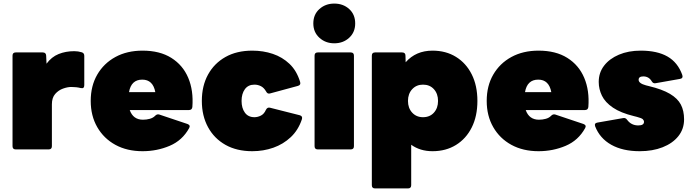

<svg xmlns="http://www.w3.org/2000/svg" viewBox="-20 -835 3855 1073"><path d="M68 0Q50 0 50 -18V-524Q50 -542 68 -542H219Q237 -542 238 -524L240 -479Q268 -517 307.5 -533Q347 -549 395 -549Q417 -549 436 -543Q451 -539 451 -523V-359Q451 -338 431 -343Q407 -349 378 -349Q358 -349 332.5 -340Q307 -331 288.5 -310Q270 -289 270 -252V-18Q270 0 252 0Z M777 10Q690 10 625 -25.5Q560 -61 523.5 -124.5Q487 -188 487 -271Q487 -355 523.5 -418Q560 -481 625 -516.5Q690 -552 777 -552Q873 -552 937.5 -511.5Q1002 -471 1032 -400Q1062 -329 1055 -237Q1053 -220 1036 -220H705Q724 -166 779 -166Q799 -166 817 -171Q835 -176 846 -187Q857 -199 870 -195L1028 -142Q1046 -135 1037 -119Q999 -50 928 -20Q857 10 777 10ZM775 -390Q713 -390 701 -320H848Q835 -390 775 -390Z M1390 10Q1303 10 1240 -25.5Q1177 -61 1142.5 -124.5Q1108 -188 1108 -271Q1108 -355 1142.5 -418Q1177 -481 1240 -516.5Q1303 -552 1390 -552Q1451 -552 1504.5 -534Q1558 -516 1598 -478Q1638 -440 1657 -378Q1663 -360 1645 -355L1490 -313Q1475 -308 1467 -324Q1455 -345 1438 -353.5Q1421 -362 1402 -362Q1367 -362 1348.5 -336.5Q1330 -311 1330 -271Q1330 -231 1348.5 -205.5Q1367 -180 1402 -180Q1420 -180 1438 -189Q1456 -198 1466 -221Q1474 -237 1489 -233L1655 -191Q1673 -186 1667 -168Q1647 -108 1605 -68.5Q1563 -29 1507.5 -9.5Q1452 10 1390 10Z M1848 -593Q1799 -593 1765 -624Q1731 -655 1731 -704Q1731 -754 1765 -784.5Q1799 -815 1848 -815Q1898 -815 1931.5 -784.5Q1965 -754 1965 -704Q1965 -655 1931.5 -624Q1898 -593 1848 -593ZM1756 0Q1738 0 1738 -18V-524Q1738 -542 1756 -542H1940Q1958 -542 1958 -524V-18Q1958 0 1940 0Z M2076 218Q2058 218 2058 200V-524Q2058 -542 2076 -542H2227Q2246 -542 2246 -524L2247 -487Q2304 -552 2397 -552Q2472 -552 2528.5 -517Q2585 -482 2616.5 -419Q2648 -356 2648 -271Q2648 -186 2616.5 -123Q2585 -60 2528.5 -25Q2472 10 2397 10Q2328 10 2278 -26V200Q2278 218 2260 218ZM2344 -180Q2382 -180 2405 -205.5Q2428 -231 2428 -271Q2428 -311 2405 -336.5Q2382 -362 2344 -362Q2307 -362 2283.5 -336.5Q2260 -311 2260 -271Q2260 -231 2283.5 -205.5Q2307 -180 2344 -180Z M2990 10Q2903 10 2838 -25.5Q2773 -61 2736.5 -124.5Q2700 -188 2700 -271Q2700 -355 2736.5 -418Q2773 -481 2838 -516.5Q2903 -552 2990 -552Q3086 -552 3150.5 -511.5Q3215 -471 3245 -400Q3275 -329 3268 -237Q3266 -220 3249 -220H2918Q2937 -166 2992 -166Q3012 -166 3030 -171Q3048 -176 3059 -187Q3070 -199 3083 -195L3241 -142Q3259 -135 3250 -119Q3212 -50 3141 -20Q3070 10 2990 10ZM2988 -390Q2926 -390 2914 -320H3061Q3048 -390 2988 -390Z M3555 10Q3460 10 3396 -26Q3332 -62 3306 -129Q3300 -147 3319 -150L3462 -175Q3476 -178 3485 -165Q3508 -134 3547 -134Q3579 -134 3579 -154Q3579 -162 3572.5 -168.5Q3566 -175 3539 -182L3523 -186Q3449 -204 3405.5 -233.5Q3362 -263 3344 -300Q3326 -337 3326 -377Q3326 -429 3356 -468Q3386 -507 3439 -529.5Q3492 -552 3561 -552Q3653 -552 3710.5 -519Q3768 -486 3793 -416Q3799 -397 3780 -394L3644 -370Q3630 -367 3622 -381Q3606 -408 3575 -408Q3549 -408 3549 -389Q3549 -369 3590 -358L3606 -354Q3681 -336 3724 -310.5Q3767 -285 3785 -250.5Q3803 -216 3803 -168Q3803 -114 3771 -74Q3739 -34 3683 -12Q3627 10 3555 10Z"/></svg>

Font: LINE Seed Sans App Heavy
Style: Regular
Weight: 900
Designer: LINE VX Design & Dalton Maag Ltd & Sandoll Inc
Foundry: Dalton Maag Ltd
Version: Version 1.003